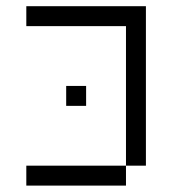

<svg xmlns="http://www.w3.org/2000/svg" viewBox="-20 -582 540 602"><path d="M250 -250V-312.5H187.5V-250ZM375 -62.5H62.5V0H375ZM375 -62.5H437.5Q437.5 -62.5 437.5 -562.5H62.5V-500H375Z"/></svg>

Font: UnifontExMono
Style: Regular
Weight: 500
Version: Version 15.0.06